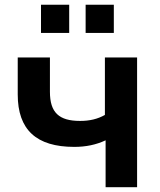

<svg xmlns="http://www.w3.org/2000/svg" viewBox="-20 -778 666 798"><path d="M549.8 0V-539.1H416V-300.3C385.7 -283.2 352.5 -275.4 313 -275.4C225.1 -275.4 187.5 -310.1 187.5 -396.5V-539.1H53.7V-385.3C53.7 -238.8 130.9 -167.5 288.6 -167.5C336.9 -167.5 379.4 -176.3 418.9 -194.8V0ZM453.1 -641.1V-758.3H335.9V-641.1ZM267.6 -641.1V-758.3H150.4V-641.1Z"/></svg>

Font: Winston SemiBold
Style: Regular
Weight: 600
Designer: Vernon Adams, Kim Jin-seong, David Berlow, Cristiano Sobral
Foundry: The Winston Project Authors
Version: Version 3.004